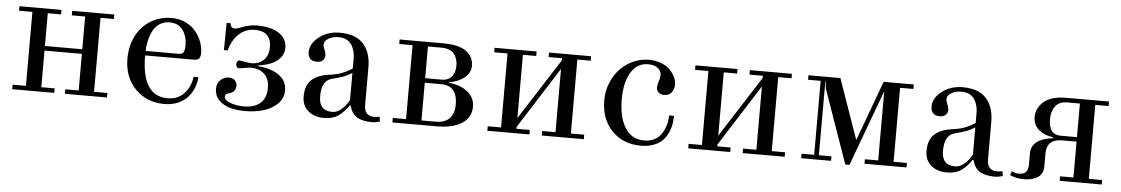

<svg xmlns="http://www.w3.org/2000/svg" viewBox="-30 -710 5811 995"><g transform="rotate(5 2875.0 -213.0)"><path d="M41 0V-23.4H110.4V-408.2H41V-431.6H259.8V-408.2H190.4V-237.8H384.8V-408.2H315.4V-431.6H534.2V-408.2H464.8V-23.4H534.2V0H315.4V-23.4H384.8V-213.9H190.4V-23.4H259.8V0Z M622.1 -210Q622.1 -273.9 647.5 -325.9Q672.9 -377.9 721.4 -408.7Q770 -439.5 833.5 -439.5Q872.6 -439.5 905.3 -423.8Q938 -408.2 958 -383.8Q978 -359.4 989 -330.6Q1000 -301.8 1000 -273.4Q1000 -252.4 992.7 -243.4Q985.4 -234.4 963.9 -234.4H711.9Q711.9 -23.4 846.7 -23.4Q899.4 -23.4 932.1 -57.6Q964.8 -91.8 971.7 -145.5H997.1Q995.1 -117.7 984.9 -91.6Q974.6 -65.4 955.3 -42.7Q936 -20 904.1 -6.1Q872.1 7.8 832 7.8Q741.2 7.8 681.6 -52.7Q622.1 -113.3 622.1 -210ZM712.4 -257.8H883.3Q903.8 -257.8 909.9 -269Q916 -280.3 916 -305.2Q916 -350.6 893.3 -383.3Q870.6 -416 823.2 -416Q799.8 -416 781 -406.5Q762.2 -397 750 -381.6Q737.8 -366.2 729.5 -345Q721.2 -323.7 717.3 -302.5Q713.4 -281.2 712.4 -257.8Z M1092.8 -94.7Q1092.8 -122.1 1110.8 -139.9Q1128.9 -157.7 1152.3 -157.7Q1174.8 -157.7 1186 -146.5Q1197.3 -135.3 1197.3 -119.6Q1197.3 -84.5 1159.2 -75.7Q1142.1 -71.8 1142.1 -57.6Q1142.1 -40 1173.1 -27.8Q1204.1 -15.6 1245.1 -15.6Q1298.3 -15.6 1329.3 -42Q1360.4 -68.4 1360.4 -123Q1360.4 -170.4 1333.3 -194.6Q1306.2 -218.8 1263.7 -218.8Q1253.9 -218.8 1230.5 -214.4Q1205.1 -210 1200.7 -210Q1194.8 -210 1190.7 -216.1Q1186.5 -222.2 1186.5 -230.5Q1186.5 -238.8 1190.7 -244.9Q1194.8 -251 1200.7 -251Q1205.1 -251 1230.5 -246.6Q1253.9 -242.2 1263.7 -242.2Q1303.7 -242.2 1328.1 -266.4Q1352.5 -290.5 1352.5 -335Q1352.5 -374.5 1330.8 -395.3Q1309.1 -416 1267.6 -416Q1210.4 -416 1171.9 -370.6Q1147.5 -341.8 1135.7 -297.4H1116.2L1118.2 -439.5H1137.7Q1141.6 -413.6 1162.1 -413.6Q1171.9 -413.6 1192.4 -421.4Q1237.3 -439.5 1275.9 -439.5Q1349.6 -439.5 1391.1 -411.9Q1432.6 -384.3 1432.6 -336.4Q1432.6 -306.2 1413.1 -283.7Q1393.6 -261.2 1365.2 -250Q1336.9 -238.8 1301.3 -234.4V-230Q1369.1 -224.1 1409.7 -195.3Q1450.2 -166.5 1450.2 -117.2Q1450.2 -75.7 1420.7 -46.6Q1391.1 -17.6 1347.4 -4.9Q1303.7 7.8 1252 7.8Q1207.5 7.8 1172.9 -2.2Q1138.2 -12.2 1115.5 -35.9Q1092.8 -59.6 1092.8 -94.7Z M1548.8 -94.2Q1548.8 -152.8 1580.8 -181.6Q1612.8 -210.4 1671.4 -217.8Q1709.5 -222.7 1735.8 -232.7Q1762.2 -242.7 1790 -260.7V-312.5Q1790 -330.6 1786.1 -347.2Q1782.2 -363.8 1773.2 -380.1Q1764.2 -396.5 1746.1 -406.2Q1728 -416 1702.6 -416Q1673.3 -416 1650.9 -403.3Q1628.4 -390.6 1628.4 -370.6Q1628.4 -360.4 1635.3 -344.7Q1642.6 -329.1 1642.6 -314.5Q1642.6 -300.3 1632.1 -289.8Q1621.6 -279.3 1601.1 -279.3Q1577.6 -279.3 1566.2 -291.7Q1554.7 -304.2 1554.7 -325.2Q1554.7 -369.6 1599.4 -404.5Q1644 -439.5 1707 -439.5Q1792 -439.5 1831.1 -394.3Q1870.1 -349.1 1870.1 -274.4V-77.6Q1870.1 -47.9 1884 -34.2Q1897.9 -20.5 1918.9 -20.5Q1933.6 -20.5 1950.2 -23.9L1954.1 1Q1930.7 7.8 1912.6 7.8Q1865.7 7.8 1836.9 -8.1Q1808.1 -23.9 1794.9 -68.8H1791Q1767.1 -32.7 1737.8 -12.5Q1708.5 7.8 1663.1 7.8Q1611.8 7.8 1580.3 -19.5Q1548.8 -46.9 1548.8 -94.2ZM1633.8 -102.1Q1633.8 -27.3 1703.1 -27.3Q1728.5 -27.3 1751 -46.9Q1773.4 -66.4 1790 -96.7V-237.8Q1766.6 -222.7 1745.8 -215.1Q1725.1 -207.5 1685.1 -197.3Q1633.8 -184.1 1633.8 -102.1Z M2018.6 0V-23.4H2087.9V-408.2H2018.6V-431.6H2245.1Q2325.7 -431.6 2364.7 -404.1Q2403.8 -376.5 2403.8 -327.6Q2403.8 -291.5 2372.3 -266.1Q2340.8 -240.7 2292.5 -232.9V-230.5Q2355 -224.1 2391.4 -193.8Q2427.7 -163.6 2427.7 -117.7Q2427.7 -61 2380.1 -30.5Q2332.5 0 2249 0ZM2168 -23.4H2239.7Q2337.9 -23.4 2337.9 -123Q2337.9 -168.5 2317.4 -194.1Q2296.9 -219.7 2254.4 -219.7H2168ZM2168 -243.2H2253.4Q2288.1 -243.2 2305.9 -265.1Q2323.7 -287.1 2323.7 -321.8Q2323.7 -358.9 2304.2 -383.5Q2284.7 -408.2 2237.3 -408.2H2168Z M2512.7 0V-23.4H2582V-408.2H2512.7V-431.6H2731.4V-408.2H2662.1V-79.1L2865.2 -396.5V-408.2H2795.9V-431.6H3014.6V-408.2H2945.3V-23.4H3014.6V0H2795.9V-23.4H2865.2V-352.5L2662.1 -33.2V-23.4H2731.4V0Z M3102.5 -210.9Q3102.5 -256.3 3118.9 -298.3Q3135.3 -340.3 3163.6 -371.3Q3191.9 -402.3 3231.7 -420.9Q3271.5 -439.5 3316.4 -439.5Q3351.6 -439.5 3380.6 -427.7Q3409.7 -416 3426.5 -397.9Q3443.4 -379.9 3452.1 -360.6Q3460.9 -341.3 3460.9 -323.7Q3460.9 -299.8 3447.8 -282.2Q3434.6 -264.6 3409.2 -264.6Q3391.1 -264.6 3380.1 -274.4Q3369.1 -284.2 3369.1 -299.8Q3369.1 -315.4 3375.5 -333Q3381.8 -350.1 3381.8 -367.7Q3381.8 -385.7 3364.7 -400.9Q3347.7 -416 3313 -416Q3255.4 -416 3223.9 -363.3Q3192.4 -310.5 3192.4 -224.6Q3192.4 -130.9 3226.6 -75.7Q3260.7 -20.5 3327.1 -20.5Q3353 -20.5 3373.8 -29.8Q3394.5 -39.1 3407.2 -53.5Q3419.9 -67.9 3428.5 -86.9Q3437 -106 3440.4 -124.3Q3443.8 -142.6 3444.3 -161.1H3469.7Q3469.2 -137.7 3465.6 -116.2Q3461.9 -94.7 3450.9 -71.5Q3439.9 -48.3 3423.3 -31.2Q3406.7 -14.2 3378.2 -3.2Q3349.6 7.8 3312.5 7.8Q3218.3 7.8 3160.4 -52.7Q3102.5 -113.3 3102.5 -210.9Z M3557.6 0V-23.4H3627V-408.2H3557.6V-431.6H3776.4V-408.2H3707V-79.1L3910.2 -396.5V-408.2H3840.8V-431.6H4059.6V-408.2H3990.2V-23.4H4059.6V0H3840.8V-23.4H3910.2V-352.5L3707 -33.2V-23.4H3776.4V0Z M4145.5 0V-23.4H4210.9V-408.2H4145.5V-431.6H4311.5L4421.4 -118.7L4536.6 -431.6H4693.4V-408.2H4624V-23.4H4693.4V0H4474.6V-23.4H4543.9V-380.9H4543L4397.5 12.7H4376L4241.7 -369.1Q4237.8 -392.6 4237.8 -408.2H4235.4V-23.4H4300.8V0Z M4789.1 -94.2Q4789.1 -152.8 4821 -181.6Q4853 -210.4 4911.6 -217.8Q4949.7 -222.7 4976.1 -232.7Q5002.4 -242.7 5030.3 -260.7V-312.5Q5030.3 -330.6 5026.4 -347.2Q5022.5 -363.8 5013.4 -380.1Q5004.4 -396.5 4986.3 -406.2Q4968.3 -416 4942.9 -416Q4913.6 -416 4891.1 -403.3Q4868.7 -390.6 4868.7 -370.6Q4868.7 -360.4 4875.5 -344.7Q4882.8 -329.1 4882.8 -314.5Q4882.8 -300.3 4872.3 -289.8Q4861.8 -279.3 4841.3 -279.3Q4817.9 -279.3 4806.4 -291.7Q4794.9 -304.2 4794.9 -325.2Q4794.9 -369.6 4839.6 -404.5Q4884.3 -439.5 4947.3 -439.5Q5032.2 -439.5 5071.3 -394.3Q5110.4 -349.1 5110.4 -274.4V-77.6Q5110.4 -47.9 5124.3 -34.2Q5138.2 -20.5 5159.2 -20.5Q5173.8 -20.5 5190.4 -23.9L5194.3 1Q5170.9 7.8 5152.8 7.8Q5106 7.8 5077.1 -8.1Q5048.3 -23.9 5035.2 -68.8H5031.2Q5007.3 -32.7 4978 -12.5Q4948.7 7.8 4903.3 7.8Q4852.1 7.8 4820.6 -19.5Q4789.1 -46.9 4789.1 -94.2ZM4874 -102.1Q4874 -27.3 4943.4 -27.3Q4968.8 -27.3 4991.2 -46.9Q5013.7 -66.4 5030.3 -96.7V-237.8Q5006.8 -222.7 4986.1 -215.1Q4965.3 -207.5 4925.3 -197.3Q4874 -184.1 4874 -102.1Z M5231.4 -7.3 5239.3 -27.8Q5260.7 -18.6 5275.9 -18.6Q5302.2 -18.6 5313.2 -31.5Q5324.2 -44.4 5324.2 -74.7V-130.4Q5324.2 -166 5352.8 -188.5Q5381.3 -210.9 5437 -217.3V-221.7Q5388.7 -228 5360.4 -253.4Q5332 -278.8 5332 -318.8Q5332 -365.2 5370.4 -398.4Q5408.7 -431.6 5486.3 -431.6H5709V-408.2H5639.6V-23.4H5709V0H5490.2V-23.4H5559.6V-210H5484.9Q5404.3 -210 5404.3 -134.3V-66.9Q5404.3 -45.4 5395 -29.8Q5385.7 -14.2 5370.4 -6.6Q5355 1 5339.4 4.4Q5323.7 7.8 5306.6 7.8Q5264.6 7.8 5231.4 -7.3ZM5412.1 -314.5Q5412.1 -233.4 5474.1 -233.4H5559.6V-408.2H5493.7Q5451.7 -408.2 5431.9 -381.3Q5412.1 -354.5 5412.1 -314.5Z"/></g></svg>

Font: Theano Didot
Style: Regular
Weight: 400
Designer: Alexey Kryukov
Version: Version 2.0